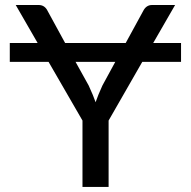

<svg xmlns="http://www.w3.org/2000/svg" viewBox="-20 -737 753 757"><path d="M356.9 -334Q366.2 -361.3 383.8 -399.9L434.6 -493.2H277.8L329.6 -399.9Q349.1 -357.4 356.9 -334ZM132.3 -717.3Q156.7 -717.3 168 -693.4L236.8 -567.4H475.6L544.4 -693.4Q556.2 -717.3 579.6 -717.3H670.4L584 -567.4H693.8V-493.2H541L408.2 -261.7V0H305.2V-261.7L171.4 -493.2H18.6V-567.4H128.4L42 -717.3Z"/></svg>

Font: Lato-Medium
Style: Regular
Weight: 500
Designer: Lukasz Dziedzic
Foundry: tyPoland Lukasz Dziedzic
Version: Version 2.006; 2014-01-15